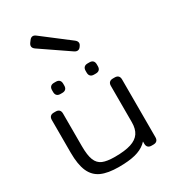

<svg xmlns="http://www.w3.org/2000/svg" viewBox="-264 -1250 1237 1393"><g transform="rotate(-30 355.0 -553.5)"><path d="M646 -524.4V-40Q646 -21 636 -11Q626 -1 606.9 -1H591.3Q572.3 -1 562.3 -11Q552.2 -21 552.2 -40V-524.4Q552.2 -543.5 562.3 -553.5Q572.3 -563.5 591.3 -563.5H606.9Q626 -563.5 636 -553.5Q646 -543.5 646 -524.4ZM151.4 -524.4V-251Q151.4 -173.8 167.5 -133.8Q183.6 -93.8 219.5 -78.6Q255.4 -63.5 321.8 -63.5Q405.3 -63.5 455.6 -79.6Q505.9 -95.7 529.1 -129.9Q552.2 -164.1 552.2 -219.7L593.3 -119.6Q568.8 -70.8 534.7 -41.7Q500.5 -12.7 446.8 1Q393.1 14.6 310.1 14.6Q218.8 14.6 164.1 -10Q109.4 -34.7 83.5 -92.5Q57.6 -150.4 57.6 -251V-524.4Q57.6 -543.5 67.6 -553.5Q77.6 -563.5 96.7 -563.5H112.3Q131.3 -563.5 141.4 -553.5Q151.4 -543.5 151.4 -524.4ZM487.3 -750H502.9Q522 -750 532 -740Q542 -730 542 -710.9V-695.3Q542 -676.3 532 -666.3Q522 -656.2 502.9 -656.2H487.3Q468.3 -656.2 458.3 -666.3Q448.2 -676.3 448.2 -695.3V-710.9Q448.2 -730 458.3 -740Q468.3 -750 487.3 -750ZM206.1 -750H221.7Q240.7 -750 250.7 -740Q260.7 -730 260.7 -710.9V-695.3Q260.7 -676.3 250.7 -666.3Q240.7 -656.2 221.7 -656.2H206.1Q187 -656.2 177 -666.3Q167 -676.3 167 -695.3V-710.9Q167 -730 177 -740Q187 -750 206.1 -750ZM491.2 -938.5Q505.9 -927.2 508.3 -914.3Q510.7 -901.4 501.5 -888.7L496.1 -880.9Q486.8 -868.2 473.6 -866.5Q460.4 -864.7 445.3 -875L212.9 -1033.7Q196.3 -1044.9 193.6 -1058.6Q190.9 -1072.3 202.1 -1087.9L213.4 -1103Q224.6 -1118.7 238.5 -1120.4Q252.4 -1122.1 268.1 -1109.4Z"/></g></svg>

Font: Gyrochrome
Style: Regular
Weight: 400
Designer: David Moles
Foundry: David Moles
Version: Version 1.005;Glyphs 3.2.3 (3260)